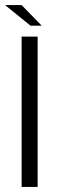

<svg xmlns="http://www.w3.org/2000/svg" viewBox="-22 -735 230 755"><path d="M63 0V-591H126V0ZM98 -634 -2 -715H63L142 -634Z"/></svg>

Font: Alumni Sans Thin
Style: Regular
Weight: 400
Version: Version 1.018